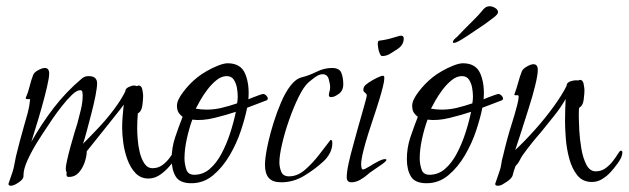

<svg xmlns="http://www.w3.org/2000/svg" viewBox="-20 -575 2007 613"><path d="M15 18Q7 18 7 12L20 -26Q24 -38 26 -50.5Q28 -63 31 -76Q37 -101 43.5 -125Q50 -149 57 -174Q63 -194 68.5 -214.5Q74 -235 76 -256Q78 -259 70 -258.5Q62 -258 62 -262Q70 -280 74.5 -299Q79 -318 86 -336Q89 -344 102 -351Q115 -358 123 -358Q137 -358 137 -340Q137 -327 130 -297Q123 -267 113 -231.5Q103 -196 93.5 -166Q84 -136 80 -122Q112 -179 151.5 -230.5Q191 -282 241 -324Q250 -332 263 -332Q290 -332 290 -309Q290 -296 285 -270Q280 -244 272 -213.5Q264 -183 257 -156.5Q250 -130 245 -116Q268 -139 294 -166.5Q320 -194 343 -224.5Q366 -255 380 -283Q380 -292 390.5 -297Q401 -302 408 -302Q411 -302 417 -300Q421 -302 423 -302Q432 -302 434.5 -288.5Q437 -275 437 -269Q437 -258 434.5 -238.5Q432 -219 420 -213Q419 -201 418.5 -188.5Q418 -176 418 -164Q418 -153 419.5 -132Q421 -111 426 -89.5Q431 -68 441 -53Q451 -38 467 -38Q485 -38 498.5 -48Q512 -58 521.5 -71Q531 -84 537 -94Q543 -104 546 -104Q551 -104 551 -99Q551 -96 549 -90Q543 -72 528 -52.5Q513 -33 494 -19Q475 -5 454 -5Q429 -5 412.5 -22.5Q396 -40 386.5 -66.5Q377 -93 373.5 -120Q370 -147 370 -166Q370 -185 371.5 -203.5Q373 -222 375 -241Q366 -228 356 -216Q346 -204 337 -192L257 -92Q257 -77 250.5 -57.5Q244 -38 231.5 -24Q219 -10 200 -10Q193 -10 192.5 -15.5Q192 -21 193 -25Q191 -27 190.5 -30.5Q190 -34 190 -37Q190 -45 194.5 -65Q199 -85 205.5 -108.5Q212 -132 218 -152Q224 -172 227 -181Q233 -203 238.5 -226Q244 -249 244 -271Q244 -275 243 -281Q242 -287 236 -287Q225 -287 209.5 -272Q194 -257 177.5 -236Q161 -215 148 -196Q135 -177 130 -169Q119 -153 101 -124.5Q83 -96 69 -66Q55 -36 55 -16V-12Q55 -3 39.5 7.5Q24 18 15 18Z M591 10Q554 10 541 -11.5Q528 -33 528 -67Q528 -103 539 -136Q550 -169 563 -202Q556 -207 550.5 -215Q545 -223 545 -238Q545 -255 565 -281.5Q585 -308 610 -328Q621 -337 639 -347.5Q657 -358 676 -365.5Q695 -373 707 -373Q749 -373 763 -339Q777 -305 773 -258Q777 -260 787.5 -264Q798 -268 808 -271.5Q818 -275 820 -275Q825 -275 830 -270Q835 -265 835 -260Q835 -257 832 -255L769 -231Q763 -200 749.5 -159Q736 -118 713.5 -79.5Q691 -41 660.5 -15.5Q630 10 591 10ZM639 -225Q664 -225 687 -230.5Q710 -236 737 -245Q738 -250 738.5 -256Q739 -262 739 -267Q739 -279 736.5 -294Q734 -309 726.5 -320.5Q719 -332 704 -332Q687 -332 671 -319Q655 -306 641.5 -288Q628 -270 618.5 -253Q609 -236 605 -228Q623 -225 639 -225ZM600 -17Q628 -17 649.5 -35.5Q671 -54 687 -84Q703 -114 714.5 -149Q726 -184 733 -218Q703 -208 664.5 -198.5Q626 -189 594 -193Q584 -166 576.5 -132Q569 -98 569 -69Q569 -53 574.5 -35Q580 -17 600 -17Z M878 7Q850 7 838 -7Q826 -21 826 -48Q826 -55 826.5 -61.5Q827 -68 828 -75Q830 -92 836.5 -121Q843 -150 853.5 -183.5Q864 -217 877.5 -248.5Q891 -280 907.5 -301.5Q924 -323 943 -328Q967 -334 991 -346Q1015 -358 1040 -358Q1064 -358 1070 -342Q1076 -326 1076 -306Q1076 -283 1058 -273Q1054 -270 1048.5 -267.5Q1043 -265 1037 -265Q1030 -265 1030 -271Q1030 -277 1032 -283Q1034 -289 1034 -296Q1034 -307 1029.5 -322.5Q1025 -338 1010 -338Q999 -338 986 -328.5Q973 -319 965 -312Q950 -299 933.5 -265.5Q917 -232 903 -192Q889 -152 880.5 -115Q872 -78 872 -57Q872 -41 878 -26.5Q884 -12 903 -12Q930 -12 954.5 -33.5Q979 -55 1000 -82.5Q1021 -110 1035 -128H1036Q1040 -128 1040.5 -124Q1041 -120 1041 -118Q1041 -101 1033 -86Q1025 -71 1013 -60Q986 -35 951.5 -14Q917 7 878 7Z M1200 -396Q1196 -396 1192.5 -404Q1189 -412 1187.5 -421.5Q1186 -431 1186 -435Q1186 -437 1186.5 -440.5Q1187 -444 1190 -445Q1207 -447 1222.5 -451Q1238 -455 1254 -460Q1256 -461 1261 -461Q1269 -461 1269 -452Q1269 -432 1250 -419Q1239 -412 1226.5 -404Q1214 -396 1200 -396ZM1102 7Q1087 7 1087 -9Q1087 -26 1093 -53.5Q1099 -81 1107 -109Q1115 -137 1119 -153Q1120 -157 1125 -174.5Q1130 -192 1136 -213Q1142 -234 1146.5 -250.5Q1151 -267 1151 -270Q1151 -275 1145.5 -279Q1140 -283 1140 -288Q1140 -291 1141 -294Q1142 -297 1143 -299Q1146 -304 1158 -312Q1170 -320 1183.5 -326.5Q1197 -333 1202 -333Q1205 -333 1206 -332Q1207 -330 1207 -325Q1207 -316 1202.5 -298Q1198 -280 1191.5 -258.5Q1185 -237 1179 -219Q1173 -201 1170 -192Q1165 -177 1156 -149Q1147 -121 1140 -93Q1133 -65 1133 -49Q1133 -47 1134 -40.5Q1135 -34 1139 -34Q1144 -34 1157.5 -42.5Q1171 -51 1186 -59Q1201 -67 1209 -67Q1213 -67 1214 -65Q1214 -61 1201 -51.5Q1188 -42 1173.5 -32.5Q1159 -23 1154 -18Q1144 -9 1130 -1Q1116 7 1102 7Z M1342 10Q1305 10 1292 -11.5Q1279 -33 1279 -67Q1279 -103 1290 -136Q1301 -169 1314 -202Q1307 -207 1301.5 -215Q1296 -223 1296 -238Q1296 -255 1316 -281.5Q1336 -308 1361 -328Q1372 -337 1390 -347.5Q1408 -358 1427 -365.5Q1446 -373 1458 -373Q1500 -373 1514 -339Q1528 -305 1524 -258Q1528 -260 1538.5 -264Q1549 -268 1559 -271.5Q1569 -275 1571 -275Q1576 -275 1581 -270Q1586 -265 1586 -260Q1586 -257 1583 -255L1520 -231Q1514 -200 1500.5 -159Q1487 -118 1464.5 -79.5Q1442 -41 1411.5 -15.5Q1381 10 1342 10ZM1390 -225Q1415 -225 1438 -230.5Q1461 -236 1488 -245Q1489 -250 1489.5 -256Q1490 -262 1490 -267Q1490 -279 1487.5 -294Q1485 -309 1477.5 -320.5Q1470 -332 1455 -332Q1438 -332 1422 -319Q1406 -306 1392.5 -288Q1379 -270 1369.5 -253Q1360 -236 1356 -228Q1374 -225 1390 -225ZM1351 -17Q1379 -17 1400.5 -35.5Q1422 -54 1438 -84Q1454 -114 1465.5 -149Q1477 -184 1484 -218Q1454 -208 1415.5 -198.5Q1377 -189 1345 -193Q1335 -166 1327.5 -132Q1320 -98 1320 -69Q1320 -53 1325.5 -35Q1331 -17 1351 -17ZM1429 -438Q1426 -438 1426 -440Q1426 -445 1431 -450Q1436 -455 1439 -457Q1448 -467 1463 -482Q1478 -497 1494 -513Q1510 -529 1518 -539Q1523 -546 1529 -550.5Q1535 -555 1544 -555Q1552 -555 1561 -549.5Q1570 -544 1570 -536Q1570 -529 1553.5 -517Q1537 -505 1528 -498Q1514 -489 1493 -474.5Q1472 -460 1454 -449Q1436 -438 1429 -438Z M1569 18Q1561 18 1561 12L1574 -26Q1579 -39 1580.5 -51.5Q1582 -64 1586 -77Q1592 -103 1599 -129Q1606 -155 1614 -180Q1617 -189 1622 -206Q1627 -223 1631.5 -240.5Q1636 -258 1636 -267Q1636 -272 1629.5 -271Q1623 -270 1622 -273Q1629 -291 1634 -310Q1639 -329 1646 -347Q1649 -355 1662 -362.5Q1675 -370 1683 -370Q1697 -370 1697 -352Q1697 -336 1689 -303Q1681 -270 1668.5 -231Q1656 -192 1644.5 -155.5Q1633 -119 1625 -96Q1657 -126 1689 -162Q1721 -198 1747.5 -234.5Q1774 -271 1789 -301Q1789 -312 1803.5 -316Q1818 -320 1826 -318Q1830 -320 1832 -320Q1841 -320 1843.5 -306.5Q1846 -293 1846 -287Q1846 -276 1843.5 -256.5Q1841 -237 1829 -231Q1828 -223 1828 -214.5Q1828 -206 1828 -198Q1828 -186 1829.5 -158.5Q1831 -131 1836 -101Q1841 -71 1852 -49.5Q1863 -28 1882 -28Q1900 -28 1913.5 -38Q1927 -48 1937 -61Q1947 -74 1953 -84Q1959 -94 1962 -94Q1967 -94 1967 -88Q1967 -74 1952.5 -54Q1938 -34 1928 -24Q1917 -12 1902 -3Q1887 6 1870 6Q1840 6 1823 -15.5Q1806 -37 1797.5 -68.5Q1789 -100 1786.5 -132.5Q1784 -165 1784 -186Q1784 -205 1784.5 -223Q1785 -241 1786 -259Q1770 -231 1749 -205Q1728 -179 1708 -154Q1678 -120 1649 -80Q1644 -73 1639.5 -63.5Q1635 -54 1628 -47L1626 -45Q1619 -26 1617 -16Q1615 -6 1597 6Q1591 10 1584 14Q1577 18 1569 18Z"/></svg>

Font: Moon Dance
Style: Regular
Weight: 400
Designer: Robert E. Leuschke
Foundry: Robert E. Leuschke
Version: Version 1.010; ttfautohint (v1.8.3)